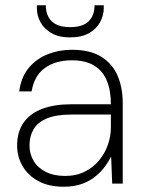

<svg xmlns="http://www.w3.org/2000/svg" viewBox="-20 -697 539 729"><path d="M222 12Q164 12 124.5 -10Q85 -32 65 -67.5Q45 -103 45 -144Q45 -197 70 -232Q95 -267 141 -284Q187 -301 248 -301H401Q401 -354 385.5 -391Q370 -428 337.5 -448Q305 -468 253 -468Q191 -468 150.5 -439Q110 -410 100 -350H53Q60 -404 89 -439Q118 -474 161 -491Q204 -508 253 -508Q322 -508 364.5 -481.5Q407 -455 426.5 -409.5Q446 -364 446 -305V0H406L402 -101H401Q393 -85 379 -65.5Q365 -46 344 -28.5Q323 -11 293 0.5Q263 12 222 12ZM227 -29Q270 -29 302.5 -45.5Q335 -62 357 -89Q379 -116 390 -148.5Q401 -181 401 -213V-262H251Q191 -262 156 -246.5Q121 -231 106.5 -204.5Q92 -178 92 -145Q92 -113 107.5 -86.5Q123 -60 153.5 -44.5Q184 -29 227 -29ZM246 -555Q203 -555 175 -571.5Q147 -588 133.5 -613Q120 -638 120 -666V-677H154Q154 -638 176.5 -616Q199 -594 247 -594Q294 -594 316.5 -616Q339 -638 339 -677H374V-666Q374 -639 360.5 -613.5Q347 -588 318.5 -571.5Q290 -555 246 -555Z"/></svg>

Font: DM Sans 28pt ExtraLight
Style: Regular
Weight: 250
Version: Version 4.004;gftools[0.9.30]